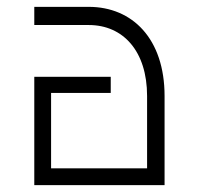

<svg xmlns="http://www.w3.org/2000/svg" viewBox="-20 -540 580 560"><path d="M409 -260V-49H129V-269H303V-316H80V0H460V-260C460 -427 366 -520 239 -520H80V-467H239C339 -467 409 -391 409 -260Z"/></svg>

Font: Grotesk 01 Extrafine
Style: Bold
Weight: 400
Designer: Frank Adebiaye, contributions by Jérémy Landes, Ariel Martín Pérez
Foundry: Velvetyne Type Foundry
Version: Version 3.000;Glyphs 3.1.2 (3150)